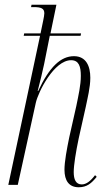

<svg xmlns="http://www.w3.org/2000/svg" viewBox="-20 -780 452 810"><path d="M312 10C347 10 366 -7 388 -34L381 -41C362 -16 344 -2 325 -2C300 -2 291 -23 291 -54C291 -83 300 -139 312 -196L342 -330C349 -365 361 -411 361 -452C361 -500 344 -543 292 -543C236 -543 188 -497 141 -396H139C147 -425 162 -490 166 -509L190 -629H320L322 -639H193L218 -760H113L111 -750H123C154 -750 167 -744 167 -724C167 -717 165 -707 162 -692L151 -639H82L80 -629H149L15 0H55L131 -346C141 -392 208 -526 280 -526C313 -526 321 -499 321 -460C321 -420 311 -378 302 -333L272 -200C262 -151 252 -98 252 -64C252 -18 271 10 312 10Z"/></svg>

Font: Noto Serif Display ExtraCondensed ExtraLight
Style: Italic
Weight: 200
Width: 2
Italic angle: -12°
Designer: Monotype Design Team
Foundry: Monotype Imaging Inc.
Version: Version 2.009